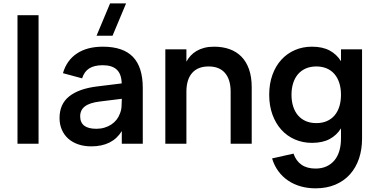

<svg xmlns="http://www.w3.org/2000/svg" viewBox="-20 -822 2160 1098"><path d="M80 0V-735H200.5V0Z M532 -617.5 609.5 -802.5H701L623.5 -617.5ZM568 -555Q684 -555 740.2 -496.8Q796.5 -438.5 796.5 -319V0H676.5V-72.5Q623 15 502 15Q461 15 427.5 3.5Q394 -8 370.2 -29.2Q346.5 -50.5 333.5 -80.5Q320.5 -110.5 320.5 -147Q320.5 -226.5 375.2 -270.5Q430 -314.5 534 -327.5L676 -345Q674.5 -399 647.5 -424Q620.5 -449 568 -449Q519 -449 490.5 -431Q462 -413 449.5 -374L340 -403.5Q361.5 -477.5 420 -516.2Q478.5 -555 568 -555ZM551 -241.5Q493 -234.5 465.8 -213.8Q438.5 -193 438.5 -157Q438.5 -85.5 531 -85.5Q556 -85.5 577.5 -92Q599 -98.5 616.2 -109.8Q633.5 -121 646 -136.8Q658.5 -152.5 665 -170.5Q673.5 -190 675 -212Q676.5 -234 676.5 -252V-257Z M1299 -297.5Q1299 -367 1266.8 -404.5Q1234.5 -442 1173 -442Q1111.5 -442 1078.8 -404.8Q1046 -367.5 1046 -297.5V0H925.5V-540H1046V-469.5Q1056 -488 1070.2 -503.5Q1084.5 -519 1104 -530.5Q1123.5 -542 1148.2 -548.5Q1173 -555 1204.5 -555Q1253 -555 1292.5 -541Q1332 -527 1360.2 -498.5Q1388.5 -470 1404 -426.2Q1419.5 -382.5 1419.5 -322.5V0H1299Z M1764 -555Q1824.5 -555 1865 -533.2Q1905.5 -511.5 1930 -472V-540H2050.5V-28.5Q2050.5 33 2033 84.8Q2015.5 136.5 1981.8 174.5Q1948 212.5 1898.2 233.8Q1848.5 255 1784.5 255Q1739.5 255 1699.8 243.8Q1660 232.5 1627.8 210.8Q1595.5 189 1572 157.2Q1548.5 125.5 1536 84L1658.5 56.5Q1673 98.5 1704.5 120.2Q1736 142 1784.5 142Q1820 142 1847.2 129.5Q1874.5 117 1893 94.5Q1911.5 72 1920.8 40.2Q1930 8.5 1930 -30V-88Q1905.5 -48.5 1865 -26.8Q1824.5 -5 1764 -5Q1711.5 -5 1666.5 -24.5Q1621.5 -44 1589 -80Q1556.5 -116 1538 -166.8Q1519.5 -217.5 1519.5 -280Q1519.5 -343 1538 -394Q1556.5 -445 1589.2 -480.8Q1622 -516.5 1666.8 -535.8Q1711.5 -555 1764 -555ZM1789 -118Q1823 -118 1849.2 -129.5Q1875.5 -141 1893.5 -162.2Q1911.5 -183.5 1920.8 -213.5Q1930 -243.5 1930 -280Q1930 -318 1920.2 -348Q1910.5 -378 1892.2 -399Q1874 -420 1847.8 -431Q1821.5 -442 1789 -442Q1755.5 -442 1729 -430.5Q1702.5 -419 1684.2 -397.8Q1666 -376.5 1656.5 -346.5Q1647 -316.5 1647 -280Q1647 -242.5 1656.8 -212.5Q1666.5 -182.5 1684.8 -161.5Q1703 -140.5 1729.5 -129.2Q1756 -118 1789 -118Z"/></svg>

Font: Vela Sans Bd
Style: Bold
Weight: 700
Designer: Principal design: Mikhail Sharanda - project Manrope.
Design modification: Ravid Balaliev
Foundry: Mikhail Sharanda
Version: Version 1.001